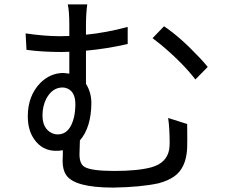

<svg xmlns="http://www.w3.org/2000/svg" viewBox="-20 -810 1040 867"><path d="M171.9 -289.1Q171.9 -229.5 213.9 -209Q227.5 -203.1 241.2 -203.1Q295.9 -203.1 314.5 -282.2Q320.3 -309.6 320.3 -339.8Q320.3 -396.5 282.2 -411.1Q272.5 -415 262.7 -415Q215.8 -415 188.5 -363.3Q171.9 -330.1 171.9 -289.1ZM739.3 -277.3 825.2 -250Q826.2 -171.9 825.2 -142.6Q821.3 -50.8 765.6 -12.7Q739.3 5.9 696.3 17.6Q615.2 35.2 491.2 37.1Q315.4 37.1 278.3 -20.5Q262.7 -43.9 262.7 -84Q262.7 -92.8 263.7 -109.4Q263.7 -125 263.7 -131.8Q250 -128.9 233.4 -128.9Q170.9 -128.9 134.8 -180.7Q105.5 -221.7 105.5 -285.2Q105.5 -377.9 163.1 -436.5Q208 -480.5 266.6 -480.5Q271.5 -480.5 293 -477.5V-576.2Q280.3 -575.2 257.8 -575.2Q169.9 -575.2 99.6 -585L95.7 -659.2Q180.7 -646.5 252.9 -646.5Q279.3 -646.5 293 -647.5V-696.3Q293 -759.8 286.1 -790H374Q368.2 -746.1 368.2 -696.3V-653.3Q459 -662.1 556.6 -688.5V-611.3Q462.9 -589.8 368.2 -581.1V-431.6Q392.6 -392.6 392.6 -343.8Q391.6 -234.4 340.8 -175.8Q338.9 -132.8 338.9 -113.3Q338.9 -70.3 361.3 -56.6Q391.6 -38.1 496.1 -38.1Q603.5 -38.1 664.1 -54.7Q733.4 -74.2 744.1 -135.7Q746.1 -150.4 746.1 -165Q746.1 -231.4 739.3 -277.3ZM668.9 -637.7 720.7 -691.4Q794.9 -641.6 880.9 -549.8Q903.3 -526.4 918 -507.8L862.3 -451.2Q801.8 -529.3 705.1 -609.4Q684.6 -626 668.9 -637.7Z"/></svg>

Font: Taipei Sans TC Beta
Style: Regular
Weight: 400
Designer: JT Foundry
Foundry: JT Foundry
Version: Version 1.000